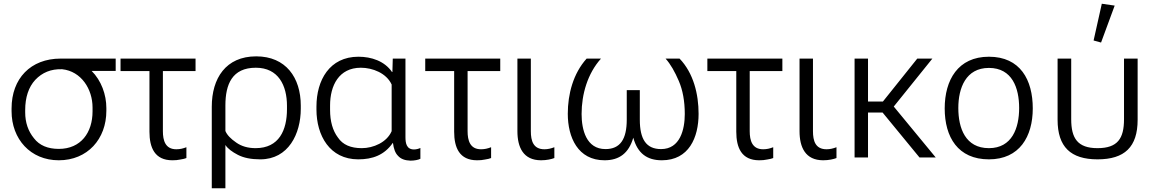

<svg xmlns="http://www.w3.org/2000/svg" viewBox="-20 -844 6187 1029"><path d="M295 15C449 15 550 -99 550 -250V-265C550 -337 523 -412 471 -464H600V-530H305C144 -530 42 -423 42 -263V-248C42 -99 143 15 295 15ZM295 -46C236 -46 191 -65 162 -103C131 -141 115 -187 115 -242V-254C115 -322 133 -377 169 -416C206 -455 253 -475 313 -473C416 -462 476 -366 476 -268V-247C476 -134 414 -46 295 -46Z M626 -463H781V-138C781 -53 809 15 904 15C919 15 933 14 946 11C960 9 972 6 979 3V-55C961 -48 945 -44 925 -44C866 -44 853 -91 853 -141V-463H1028V-530H626Z M1115 165H1188V-67C1200 -48 1224 -30 1255 -14C1286 2 1326 10 1375 10C1526 10 1592 -127 1592 -261V-278C1592 -428 1512 -542 1353 -542C1190 -542 1115 -424 1115 -272ZM1350 -50C1309 -50 1274 -60 1246 -80C1217 -100 1197 -120 1188 -142V-279C1188 -392 1224 -481 1351 -481C1472 -481 1518 -386 1518 -277V-259C1518 -147 1476 -50 1350 -50Z M1900 10C1977 10 2040 -13 2085 -78H2086C2090 -47 2098 -24 2113 -9C2128 8 2150 16 2180 17C2200 17 2222 13 2233 7V-51C2223 -46 2209 -43 2199 -43C2159 -43 2153 -76 2153 -109V-530H2085L2083 -458H2081C2041 -517 1970 -540 1901 -540C1746 -540 1676 -414 1676 -273V-257C1676 -118 1747 10 1900 10ZM1919 -50C1860 -50 1817 -68 1791 -107C1763 -144 1749 -194 1749 -255V-279C1749 -385 1796 -481 1914 -481C1977 -481 2051 -452 2079 -391V-141C2053 -81 1981 -50 1919 -50Z M2259 -463H2414V-138C2414 -53 2442 15 2537 15C2552 15 2566 14 2579 11C2593 9 2605 6 2612 3V-55C2594 -48 2578 -44 2558 -44C2499 -44 2486 -91 2486 -141V-463H2661V-530H2259Z M2880 15C2909 15 2936 9 2951 3V-55C2933 -48 2916 -44 2898 -44C2838 -44 2825 -89 2825 -141V-530H2753V-141C2753 -55 2784 15 2880 15Z M3220 15C3299 15 3350 -23 3374 -106C3397 -22 3448 15 3527 15C3672 15 3724 -107 3724 -234C3724 -339 3697 -452 3622 -530H3547C3574 -500 3597 -459 3618 -410C3639 -361 3650 -302 3650 -233C3650 -150 3625 -45 3523 -45C3443 -45 3409 -98 3409 -203V-361H3339V-203C3339 -98 3304 -45 3225 -45C3122 -45 3097 -149 3097 -233C3097 -339 3129 -450 3201 -530H3124C3052 -450 3023 -340 3023 -234C3023 -108 3077 15 3220 15Z M3771 -463H3926V-138C3926 -53 3954 15 4049 15C4064 15 4078 14 4091 11C4105 9 4117 6 4124 3V-55C4106 -48 4090 -44 4070 -44C4011 -44 3998 -91 3998 -141V-463H4173V-530H3771Z M4392 15C4421 15 4448 9 4463 3V-55C4445 -48 4428 -44 4410 -44C4350 -44 4337 -89 4337 -141V-530H4265V-141C4265 -55 4296 15 4392 15Z M4560 0H4632V-241H4710L4908 0H4995L4770 -273L4977 -530H4896L4712 -300H4632V-530H4560Z M5280 10C5444 10 5515 -112 5515 -263C5515 -416 5448 -540 5280 -540C5114 -540 5043 -415 5043 -263C5043 -109 5114 10 5280 10ZM5280 -50C5154 -50 5116 -157 5116 -265C5116 -372 5156 -480 5280 -480C5405 -480 5442 -372 5442 -265C5442 -158 5404 -50 5280 -50Z M5862 10C6007 10 6077 -56 6077 -202V-530H6004V-205C6004 -102 5970 -50 5862 -50C5755 -50 5721 -103 5721 -205V-530H5648V-202C5648 -57 5718 10 5862 10ZM5881 -616 5954 -814 5885 -824 5841 -627Z"/></svg>

Font: Cheyenne Sans Light
Style: Regular
Weight: 300
Designer: The Public Sans project authors (U.S. Web Design System), Libre Franklin designed by Pablo Impallari and Rodrigo Fuenzal
Foundry: The Cheyenne Sans Project Authors
Version: Version 2.007